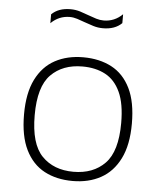

<svg xmlns="http://www.w3.org/2000/svg" viewBox="-54 -805 718 862"><g transform="rotate(5 305.0 -374.0)"><path d="M305 9Q232 9 177.5 -20Q123 -49 92.5 -110.8Q62 -172.5 62 -270.5Q62 -366.5 92.8 -428Q123.5 -489.5 178.2 -519Q233 -548.5 305 -548.5Q378 -548.5 432.8 -519.8Q487.5 -491 517.8 -429.5Q548 -368 548 -270.5Q548 -174.5 517 -112.5Q486 -50.5 431.5 -20.8Q377 9 305 9ZM305 -32.5Q394 -32.5 447 -86.8Q500 -141 500 -269.5Q500 -356 476 -408.2Q452 -460.5 408.2 -483.8Q364.5 -507 305 -507Q216 -507 163 -453.2Q110 -399.5 110 -271Q110 -141.5 163 -87Q216 -32.5 305 -32.5ZM381 -686Q358 -686 337.2 -692.5Q316.5 -699 297 -706Q279.5 -712.5 262.5 -718Q245.5 -723.5 229 -723.5Q180 -723.5 144 -688V-728Q175 -758.5 229 -758.5Q252 -758.5 272.8 -752Q293.5 -745.5 313 -738Q330.5 -731.5 347.5 -726.2Q364.5 -721 381 -721Q430 -721 466 -756.5V-716.5Q435 -686 381 -686Z"/></g></svg>

Font: Encode Sans Expanded Expanded ExtraLight
Style: Regular
Weight: 200
Width: 7
Designer: Multiple Designers
Foundry: Impallari Type
Version: Version 3.000; ttfautohint (v1.8.3) -l 8 -r 50 -G 200 -x 14 